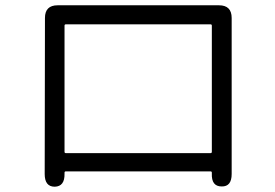

<svg xmlns="http://www.w3.org/2000/svg" viewBox="-20 -701 1040 726"><path d="M187 5Q149 5 149 -43L150 -633Q150 -681 198 -681H808Q856 -681 856 -633V-43Q856 5 818 4Q779 4 781 -45V-48Q781 -53 776 -53H229Q224 -53 224 -48V-44Q225 4 187 5ZM224 -127Q224 -122 229 -122H776Q781 -122 781 -127V-604Q781 -609 776 -609H229Q224 -609 224 -604Z"/></svg>

Font: Resource Han Rounded JP Normal
Style: Regular
Weight: 350
Designer: Cyano Hao (round all glyphs); Ryoko NISHIZUKA 西塚涼子 (kana, bopomofo & ideographs); Paul D. Hunt (Latin, Greek & Cyrillic)
Foundry: Cyano Hao
Version: 0.990